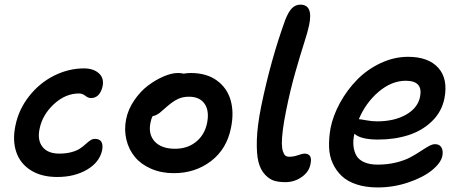

<svg xmlns="http://www.w3.org/2000/svg" viewBox="-20 -780 2007 834"><path d="M229 -11.2Q159.7 -11.2 113.5 -40.5Q67.4 -69.8 50.5 -120.1Q33.7 -170.4 46.9 -233.9Q61 -304.2 106.2 -361.8Q151.4 -419.4 214.6 -451.2Q277.8 -482.9 345.2 -482.9Q385.3 -482.9 408.9 -462.2Q432.6 -441.4 425.8 -405.8Q420.4 -380.9 407.5 -367.4Q394.5 -354 375 -354Q363.3 -354 350.6 -364Q337.9 -374 323.2 -374Q264.2 -374 214.1 -327.6Q164.1 -281.2 151.9 -220.2Q141.6 -171.4 164.6 -142.1Q187.5 -112.8 237.8 -112.8Q268.1 -112.8 291.5 -119.4Q314.9 -126 328.4 -135.3Q341.8 -144.5 352.1 -154.1Q362.3 -163.6 372.1 -170.2Q381.8 -176.8 392.1 -176.8Q432.1 -176.8 423.8 -127.9Q412.6 -75.2 358.2 -43.2Q303.7 -11.2 229 -11.2Z M734.9 -27.8Q680.7 -27.8 636.7 -46.9Q592.8 -65.9 566.2 -97.9Q539.6 -129.9 529.1 -172.9Q518.6 -215.8 527.8 -262.2Q536.6 -305.7 563.5 -344.7Q590.3 -383.8 623.5 -408.7Q656.7 -433.6 691.2 -448.2Q725.6 -462.9 752.4 -462.9Q767.6 -462.9 777.8 -460Q792.5 -462.9 808.6 -462.9Q877 -462.9 921.6 -430.7Q966.3 -398.4 981.7 -345Q997.1 -291.5 983.4 -225.1Q965.3 -132.8 896.7 -80.3Q828.1 -27.8 734.9 -27.8ZM633.8 -248Q623 -196.8 652.1 -165.3Q681.2 -133.8 740.7 -133.8Q793.9 -133.8 831.3 -163.8Q868.7 -193.8 879.4 -245.1Q890.1 -297.9 868.9 -328.9Q847.7 -359.9 800.8 -359.9Q774.4 -359.9 754.2 -350.6Q733.9 -341.3 709.5 -320.8Q701.7 -314.5 689.5 -303.5Q677.2 -292.5 672.4 -288.8Q667.5 -285.2 659.7 -281Q651.9 -276.9 643.6 -275.9Q637.2 -266.1 633.8 -248Z M1219.7 11.2Q1192.4 11.2 1171.9 5.4Q1151.4 -0.5 1131.6 -21Q1111.8 -41.5 1102.8 -76.2Q1093.8 -110.8 1095.7 -172.9Q1097.7 -234.9 1114.7 -318.8Q1155.8 -518.6 1218.8 -692.9Q1232.9 -729 1248.3 -744.4Q1263.7 -759.8 1284.7 -759.8Q1341.3 -759.8 1322.8 -670.9Q1316.9 -642.1 1300.5 -591.6Q1284.2 -541 1262.5 -464.8Q1240.7 -388.7 1222.7 -298.8Q1212.9 -251 1208.5 -215.1Q1204.1 -179.2 1204.3 -157.5Q1204.6 -135.7 1209 -122.3Q1213.4 -108.9 1219.7 -104Q1226.1 -99.1 1235.8 -99.1Q1255.4 -99.1 1274.9 -106Q1294.4 -112.8 1301.8 -112.8Q1338.9 -112.8 1328.6 -66.9Q1322.3 -33.2 1290.5 -11Q1258.8 11.2 1219.7 11.2Z M1620.6 34.2Q1569.3 34.2 1529.5 21.2Q1489.7 8.3 1464.8 -15.1Q1439.9 -38.6 1425.3 -70.6Q1410.6 -102.5 1409.4 -140.9Q1408.2 -179.2 1415.5 -222.2Q1426.8 -278.8 1457.5 -334.5Q1488.3 -390.1 1531.7 -434.3Q1575.2 -478.5 1633.5 -505.9Q1691.9 -533.2 1752.4 -533.2Q1840.8 -533.2 1883.8 -485.4Q1926.8 -437.5 1910.6 -353Q1898.9 -294.4 1856.2 -253.2Q1813.5 -211.9 1753.7 -192.9Q1693.8 -173.8 1622.6 -173.8Q1546.4 -173.8 1519.5 -199.2Q1512.7 -170.4 1515.4 -145.8Q1518.1 -121.1 1528.8 -103Q1539.6 -85 1563 -75Q1586.4 -64.9 1620.6 -64.9Q1663.1 -64.9 1700 -74Q1736.8 -83 1761.5 -96.2Q1786.1 -109.4 1805.9 -122.6Q1825.7 -135.7 1841.8 -144.8Q1857.9 -153.8 1869.6 -153.8Q1889.2 -153.8 1897.5 -139.6Q1905.8 -125.5 1901.4 -102.1Q1894.5 -71.3 1855.7 -40Q1816.9 -8.8 1752.9 12.7Q1689 34.2 1620.6 34.2ZM1539.6 -262.2Q1545.4 -262.2 1570.1 -257.6Q1594.7 -252.9 1617.7 -252.9Q1692.9 -252.9 1743.9 -282Q1794.9 -311 1804.7 -359.9Q1818.4 -429.2 1742.7 -429.2Q1681.2 -429.2 1625 -381.6Q1568.8 -334 1538.6 -262.2Z"/></svg>

Font: Shantell Sans Irregular
Style: Italic
Weight: 500
Italic angle: -11.31°
Designer: Stephen Nixon, Anya Danilova, Shantell Martin
Foundry: Arrow Type
Version: Version 1.006;[9816181b4]